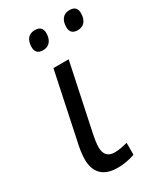

<svg xmlns="http://www.w3.org/2000/svg" viewBox="-187 -802 751 884"><g transform="rotate(-30 188.5 -360.0)"><path d="M55.2 -99.6Q55.2 -137.2 68.4 -193.4L140.6 -536.1H221.7L147.9 -187.5Q138.2 -141.1 138.2 -116.7Q138.2 -58.6 191.4 -58.6Q221.2 -58.6 260.3 -69.8V-5.9Q213.4 9.8 168.9 9.8Q112.3 9.8 83.7 -18.3Q55.2 -46.4 55.2 -99.6ZM101.6 -668.9Q101.6 -698.2 115 -714.4Q128.4 -730.5 153.3 -730.5Q192.9 -730.5 192.9 -692.4Q192.9 -663.6 179.2 -647.2Q165.5 -630.9 141.6 -630.9Q101.6 -630.9 101.6 -668.9ZM286.1 -668.9Q286.1 -698.2 299.6 -714.4Q313 -730.5 337.9 -730.5Q377 -730.5 377 -692.4Q377 -663.1 363.5 -647Q350.1 -630.9 325.7 -630.9Q286.1 -630.9 286.1 -668.9Z"/></g></svg>

Font: Viking Open Sans
Style: Italic
Weight: 400
Italic angle: -12°
Foundry: Ascender Corporation
Version: Version 2.000